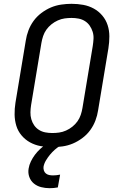

<svg xmlns="http://www.w3.org/2000/svg" viewBox="-20 -763 640 1006"><path d="M254 8Q222 8 192.5 2.5Q163 -3 137.5 -17Q112 -31 93 -53.5Q74 -76 65.5 -104Q57 -132 56.5 -162.5Q56 -193 61 -225L115 -550Q119 -577 129 -603.5Q139 -630 156 -653.5Q173 -677 197 -695Q221 -713 247 -724Q273 -735 301 -739Q329 -743 355 -743Q387 -743 416.5 -737.5Q446 -732 471.5 -718Q497 -704 516 -681.5Q535 -659 544 -631Q553 -603 553 -572.5Q553 -542 548 -510L494 -185Q490 -158 480 -131.5Q470 -105 453 -81.5Q436 -58 412 -40Q388 -22 362 -11Q336 0 308 4Q280 8 254 8ZM254 -66Q272 -66 290 -68.5Q308 -71 326 -79Q344 -87 359.5 -99.5Q375 -112 386 -127.5Q397 -143 403 -161Q409 -179 412 -197L466 -522Q469 -541 470 -560Q471 -579 465.5 -596.5Q460 -614 450 -628.5Q440 -643 425 -652.5Q410 -662 392 -665.5Q374 -669 355 -669Q337 -669 319 -666.5Q301 -664 283 -656Q265 -648 249.5 -635.5Q234 -623 223 -607.5Q212 -592 206 -574Q200 -556 197 -538L143 -213Q140 -194 139.5 -175Q139 -156 144 -138.5Q149 -121 159 -106.5Q169 -92 184 -82.5Q199 -73 217 -69.5Q235 -66 254 -66ZM240 223Q217 223 195.5 217.5Q174 212 157.5 198.5Q141 185 133.5 164Q126 143 130 120Q133 101 142 82.5Q151 64 163 48Q175 32 190.5 17.5Q206 3 223 -8H298L297 0Q281 9 267 21.5Q253 34 241.5 48Q230 62 220.5 78Q211 94 208 111Q207 121 210 130.5Q213 140 220.5 146Q228 152 237.5 154Q247 156 258 156Q267 156 276 155Q285 154 295 152L283 219Q273 221 262 222Q251 223 240 223Z"/></svg>

Font: Iosevka Extended
Style: Italic
Weight: 400
Width: 7
Italic angle: -9°
Monospace: yes
Designer: Belleve Invis
Foundry: Belleve Invis
Version: Version 32.5.0; ttfautohint (v1.8.4)